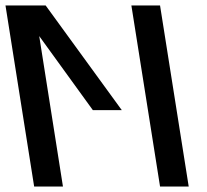

<svg xmlns="http://www.w3.org/2000/svg" viewBox="-41 -680 753 700"><path d="M542.5 -660H438L542.5 0H647ZM-21 -660 83.5 0H188.5L102 -548.5L297.5 -278.5H403L125.5 -660Z"/></svg>

Font: Font.Observer
Style: Regular
Weight: 500
Italic angle: 9°
Version: Version 1.001;FEAKit 1.0